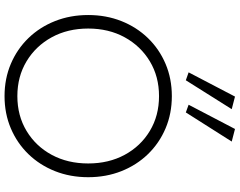

<svg xmlns="http://www.w3.org/2000/svg" viewBox="-122 -898 1029 824"><g transform="rotate(90 392.0 -485.5)"><path d="M324 -769 290 -781 394 -980 448 -966ZM462 -769 429 -781 533 -980 587 -966ZM44 -350Q44 -427 70 -492.5Q96 -558 143 -606.5Q190 -655 253.5 -682Q317 -709 392 -709Q467 -709 530.5 -682Q594 -655 641 -606.5Q688 -558 714 -492.5Q740 -427 740 -350Q740 -273 714 -207.5Q688 -142 641 -93.5Q594 -45 530.5 -18Q467 9 392 9Q317 9 253.5 -18Q190 -45 143 -93.5Q96 -142 70 -207.5Q44 -273 44 -350ZM102 -350Q102 -262 139.5 -193.5Q177 -125 242.5 -85.5Q308 -46 392 -46Q476 -46 541.5 -85.5Q607 -125 644 -193.5Q681 -262 681 -350Q681 -438 644 -506.5Q607 -575 541.5 -614.5Q476 -654 392 -654Q308 -654 242.5 -614.5Q177 -575 139.5 -506.5Q102 -438 102 -350Z"/></g></svg>

Font: Jost* Light
Style: Regular
Weight: 300
Version: Version 3.7